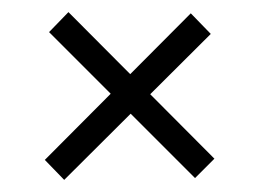

<svg xmlns="http://www.w3.org/2000/svg" viewBox="-20 -456 428 317"><path d="M61 -403 93 -436 334 -194 302 -162ZM86 -159 54 -192 295 -434 328 -400Z"/></svg>

Font: Smooch Sans Thin SemiBold
Style: Regular
Weight: 600
Version: Version 1.010